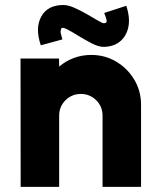

<svg xmlns="http://www.w3.org/2000/svg" viewBox="-20 -728 610 748"><path d="M529.5 -319.5V0H379.5V-277.5Q379.5 -313 354.8 -337.5Q330 -362 295 -362Q260 -362 235.2 -337.5Q210.5 -313 210.5 -277.5V0H60.5L60 -500H210L210.5 -468.5Q235.5 -490 267.5 -502Q299.5 -514 335 -514Q389 -514 433 -487.8Q477 -461.5 503.2 -417.5Q529.5 -373.5 529.5 -319.5ZM383 -545.5Q364 -545.5 337.2 -559.2Q310.5 -573 284.2 -589.2Q258 -605.5 239.5 -614.8Q221 -624 218 -615.5Q215 -606.5 216.8 -598Q218.5 -589.5 223 -574.5L139 -551.5Q116 -618.5 140.8 -663.5Q165.5 -708.5 227 -708.5Q245 -708.5 269.5 -697.8Q294 -687 318.2 -673Q342.5 -659 360.8 -648.2Q379 -637.5 384 -637.5Q398.5 -637.5 395 -650.5Q391.5 -663.5 386 -677.5L472 -705.5Q487.5 -658.5 480 -622.5Q472.5 -586.5 447 -566Q421.5 -545.5 383 -545.5Z"/></svg>

Font: Urbanist Black
Style: Regular
Weight: 900
Designer: Corey Hu
Foundry: Corey Hu
Version: Version 1.330; ttfautohint (v1.8.4.7-5d5b)